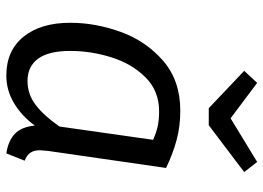

<svg xmlns="http://www.w3.org/2000/svg" viewBox="-133 -688 833 607"><g transform="rotate(90 283.5 -384.5)"><path d="M511 -493 457 -119Q455 -99 455 -94Q455 -76 462.5 -64.5Q470 -53 488 -46L465 12Q425 6 403 -15Q381 -36 377 -78Q346 -36 305.5 -12Q265 12 219 12Q140 12 96 -42.5Q52 -97 52 -190Q52 -270 81 -350Q110 -430 172.5 -484Q235 -538 330 -538Q379 -538 422 -526.5Q465 -515 511 -493ZM141 -190Q141 -122 165.5 -88.5Q190 -55 236 -55Q278 -55 312 -81Q346 -107 380 -156L422 -452Q400 -462 379.5 -466.5Q359 -471 332 -471Q267 -471 224 -427.5Q181 -384 161 -319.5Q141 -255 141 -190ZM524 -740 376 -628H322L204 -740L242 -781L354 -697L492 -781Z"/></g></svg>

Font: FiraGO Book
Style: Italic
Weight: 350
Italic angle: -8°
Designer: bBox Type GmbH
Foundry: bBox Type GmbH
Version: Version 1.001